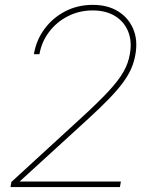

<svg xmlns="http://www.w3.org/2000/svg" viewBox="-20 -757 614 777"><path d="M22.5 0 25.9 -20.5 314.9 -285.6Q380.4 -345.7 420.2 -388.7Q460 -431.6 480 -467Q500 -502.4 505.9 -540.5Q514.6 -590.8 498.3 -630.4Q481.9 -669.9 445.1 -692.4Q408.2 -714.8 355 -714.8Q300.8 -714.8 254.9 -691.4Q209 -668 178.7 -627.9Q148.4 -587.9 139.6 -537.6H117.2Q126.5 -594.2 159.7 -639.4Q192.9 -684.6 243.4 -710.9Q293.9 -737.3 355.5 -737.3Q415.5 -737.3 457.5 -711.4Q499.5 -685.5 518.8 -640.6Q538.1 -595.7 528.3 -538.6Q523.4 -507.8 511.2 -479.7Q499 -451.7 476.6 -421.4Q454.1 -391.1 418.7 -354.7Q383.3 -318.4 332 -271.5L61 -23.9L60.5 -22.5H469.2L465.3 0Z"/></svg>

Font: Inter 24pt Thin
Style: Italic
Weight: 250
Italic angle: -9.3988°
Version: Version 4.001;git-66647c0bb